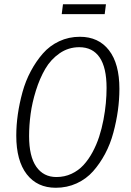

<svg xmlns="http://www.w3.org/2000/svg" viewBox="-20 -868 612 899"><path d="M470.2 -801.8H269L274.9 -848.1H476.1ZM354 -695.8Q441.4 -695.8 490.2 -632.8Q539.1 -569.8 539.1 -452.1Q539.1 -401.9 532 -350.6Q524.9 -299.3 510.7 -246.6Q496.6 -193.8 472.2 -147.9Q447.8 -102.1 416 -66.2Q384.3 -30.3 339.1 -9.5Q293.9 11.2 241.2 11.2Q154.3 11.2 105.2 -52.2Q56.2 -115.7 56.2 -232.9Q56.2 -281.7 63.5 -332.8Q70.8 -383.8 85.2 -436.3Q99.6 -488.8 124.3 -534.9Q148.9 -581.1 180.7 -617.4Q212.4 -653.8 257.1 -674.8Q301.8 -695.8 354 -695.8ZM351.1 -647Q300.3 -647 259 -618.4Q217.8 -589.8 191.9 -545.4Q166 -501 148.2 -444.1Q130.4 -387.2 123.3 -334Q116.2 -280.8 116.2 -231Q116.2 -135.7 149.9 -87.4Q183.6 -39.1 244.1 -39.1Q282.2 -39.1 314.7 -54.2Q347.2 -69.3 370.8 -95Q394.5 -120.6 413.3 -155.5Q432.1 -190.4 444.3 -228Q456.5 -265.6 464.4 -306.9Q472.2 -348.1 475.6 -385Q479 -421.9 479 -456.1Q479 -551.8 446.3 -599.4Q413.6 -647 351.1 -647Z"/></svg>

Font: Fira Sans Compressed Light
Style: Italic
Weight: 300
Width: 3
Italic angle: -8°
Designer: Carrois Corporate & Edenspiekermann AG
Foundry: Carrois Corporate GbR & Edenspiekermann AG
Version: Version 4.203;PS 004.203;hotconv 1.0.88;makeotf.lib2.5.64775